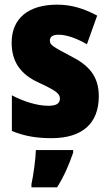

<svg xmlns="http://www.w3.org/2000/svg" viewBox="-20 -583 472 824"><path d="M404 -170C404 -259 358 -305 282 -343C205 -384 194 -390 194 -409C194 -426 207 -434 232 -434C268 -434 314 -416 353 -393L397 -516C339 -547 286 -563 225 -563C103 -563 30 -505 30 -400C30 -318 68 -265 143 -230C225 -192 237 -180 237 -160C237 -138 221 -129 187 -129C139 -129 80 -148 31 -174V-21C86 2 140 10 201 10C335 10 404 -55 404 -170ZM294 72V61H134C133 100 123 171 115 207V221H225C255 173 276 125 294 72Z"/></svg>

Font: Noto Sans Devanagari Condensed Black
Style: Regular
Weight: 900
Width: 3
Designer: Jelle Bosma - Monotype Design Team
Foundry: Monotype Imaging Inc.
Version: Version 2.004